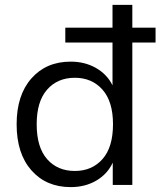

<svg xmlns="http://www.w3.org/2000/svg" viewBox="-20 -756 656 785"><path d="M269 9Q169 9 108.5 -59.5Q48 -128 48 -248Q48 -367 108.5 -435.5Q169 -504 269 -504Q327 -504 372.5 -478Q418 -452 440 -407V-582H247V-643H440V-736H521V-643H616V-582H521V0H441V-91Q419 -44 373.5 -17.5Q328 9 269 9ZM286 -57Q356 -57 399 -105.5Q442 -154 442 -248Q442 -341 399 -389.5Q356 -438 286 -438Q215 -438 172.5 -389.5Q130 -341 130 -248Q130 -154 172.5 -105.5Q215 -57 286 -57Z"/></svg>

Font: Mulish
Style: Regular
Weight: 400
Designer: Vernon Adams
Foundry: Vernon Adams
Version: Version 3.603; ttfautohint (v1.8.3)